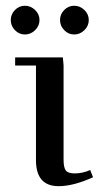

<svg xmlns="http://www.w3.org/2000/svg" viewBox="-20 -637 361 662"><path d="M31.5 -533Q17.1 -547.9 17.1 -567.9Q17.1 -587.9 31.5 -602.5Q45.9 -617.2 65.9 -617.2Q85.9 -617.2 101.1 -602.5Q116.2 -587.9 116.2 -567.9Q116.2 -547.9 101.1 -533Q85.9 -518.1 65.9 -518.1Q45.9 -518.1 31.5 -533ZM32.2 -411.1V-439H196.8L199.2 -411.1V-86.9Q199.2 -59.1 207 -49.1Q214.8 -39.1 237.8 -39.1Q265.1 -39.1 291 -50.8L300.8 -25.9Q233.4 4.9 182.1 4.9Q104 4.9 104 -85V-411.1ZM201.4 -533Q187 -547.9 187 -567.9Q187 -587.9 201.4 -602.5Q215.8 -617.2 235.8 -617.2Q255.9 -617.2 271 -602.5Q286.1 -587.9 286.1 -567.9Q286.1 -547.9 271 -533Q255.9 -518.1 235.8 -518.1Q215.8 -518.1 201.4 -533Z"/></svg>

Font: Dehuti
Style: Bold
Weight: 700
Version: Version 1.2